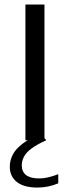

<svg xmlns="http://www.w3.org/2000/svg" viewBox="-20 -615 307 842"><path d="M91.5 0V-595H175V0ZM144 207.5Q84.5 207.5 53.8 183Q23 158.5 23 116Q23 88.5 35.8 63.5Q48.5 38.5 78.2 15.8Q108 -7 159.5 -28L183 0Q141 19 117.5 36.8Q94 54.5 84.8 72.8Q75.5 91 75.5 110.5Q75.5 138 94.5 152.8Q113.5 167.5 151.5 167.5Q170.5 167.5 190.2 163Q210 158.5 235.5 149V189Q214 198 191.2 202.8Q168.5 207.5 144 207.5Z"/></svg>

Font: Encode Sans SC SemiExpanded
Style: Regular
Weight: 400
Width: 6
Designer: Multiple Designers
Foundry: Impallari Type
Version: Version 3.002